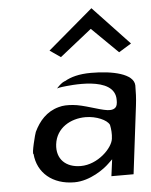

<svg xmlns="http://www.w3.org/2000/svg" viewBox="-55 -822 686 871"><g transform="rotate(-5 288.5 -387.0)"><path d="M246 -458H245C232 -453 221 -443 207 -428C213 -430 223 -432 232 -433C260 -436 474 -466 472 -352C472 -345 472 -338 470 -331C465 -310 443 -308 427 -310C387 -315 321 -343 272 -347C246 -349 228 -349 207 -343C151 -328 117 -288 94 -240C91 -235 66 -139 75 -141C82 -55 149 3 249 3C321 3 388 -47 408 -67L428 -86L418 -10H519L557 -320C561 -352 562 -382 562 -411C560 -464 465 -485 367 -485C311 -485 274 -474 246 -458ZM284 -68C216 -68 173 -109 181 -176C190 -250 256 -287 324 -287C374 -287 421 -265 431 -244L432 -243V-242C436 -223 438 -201 435 -179C430 -137 362 -68 284 -68ZM188 -602 237 -568 383 -684 502 -567 559 -602 394 -777Z"/></g></svg>

Font: Bluebird
Style: LiObl
Weight: 300
Designer: Jasper
Foundry: Cannot Into Space Fonts
Version: Version 0.98